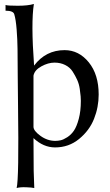

<svg xmlns="http://www.w3.org/2000/svg" viewBox="-20 -730 556 969"><path d="M478 -253Q478 -189 454.5 -130Q431 -71 379 -28.5Q327 14 258 14Q199 14 149 -33L150 132Q150 148 153 219Q141 216 110.5 215Q80 214 64 219Q76 172 71 -199Q70 -256 69.5 -345.5Q69 -435 68.5 -482.5Q68 -530 64 -581Q60 -632 52 -658Q47 -676 8 -676V-705Q16 -701 69 -701Q122 -701 151 -710Q136 -617 152 -399Q211 -477 306 -477Q378 -477 428 -415.5Q478 -354 478 -253ZM388 -221Q388 -231 387 -244Q386 -257 382.5 -281.5Q379 -306 369.5 -327Q360 -348 346.5 -369Q333 -390 309 -402Q285 -414 255 -414Q223 -414 188.5 -395Q154 -376 149 -348V-90Q149 -70 184 -44.5Q219 -19 259 -19Q272 -19 286 -22Q300 -25 319.5 -37.5Q339 -50 353 -70.5Q367 -91 377.5 -130Q388 -169 388 -221Z"/></svg>

Font: GFS Artemisia
Style: Regular
Weight: 400
Designer: Takis Katsoulidis and George D. Matthiopoulos
Foundry: Takis Katsoulidis and George D. Matthiopoulos
Version: Version 1.0